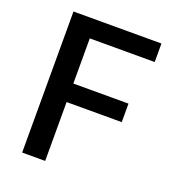

<svg xmlns="http://www.w3.org/2000/svg" viewBox="-132 -821 829 921"><g transform="rotate(20 283.0 -360.0)"><path d="M203 -625.5V-395H484.5V-300.5H203V0H85.5V-720H534.5V-625.5Z"/></g></svg>

Font: Lato SemiBold
Style: Regular
Weight: 600
Designer: Lukasz Dziedzic with Adam Twardoch and Botio Nikoltchev
Foundry: tyPoland Lukasz Dziedzic
Version: Version 2.015; 2015-08-06; http://www.latofonts.com/